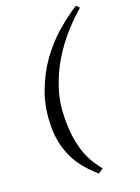

<svg xmlns="http://www.w3.org/2000/svg" viewBox="-169 -774 771 1057"><g transform="rotate(-20 217.0 -246.0)"><path d="M220 210Q134 136 97.5 55.5Q61 -25 61 -117Q61 -229 94.5 -320Q128 -411 179.5 -483Q231 -555 294 -609.5Q357 -664 417 -702L434 -684Q385 -642 334 -585Q283 -528 241 -458.5Q199 -389 173 -307.5Q147 -226 147 -136Q147 -133 147 -129Q147 -125 147 -121Q147 -35 168.5 41.5Q190 118 249 190Z"/></g></svg>

Font: PTSerif
Style: Italic
Weight: 400
Italic angle: -12°
Designer: A.Korolkova, O.Umpeleva, V.Yefimov
Foundry: ParaType Ltd
Version: Version 1.000W OFL; ttfautohint (v1.2) -l 8 -r 50 -G 200 -x 